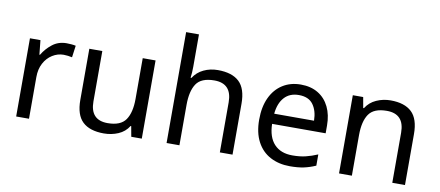

<svg xmlns="http://www.w3.org/2000/svg" viewBox="-69 -1023 2968 1296"><g transform="rotate(10 1415.5 -375.0)"><path d="M335 -546Q350 -546 367.5 -544.5Q385 -543 398 -540L387 -459Q374 -462 358.5 -464Q343 -466 329 -466Q288 -466 252 -443.5Q216 -421 194.5 -380.5Q173 -340 173 -286V0H85V-536H157L167 -438H171Q197 -482 238 -514Q279 -546 335 -546Z M946 -536V0H874L861 -71H857Q831 -29 785 -9.5Q739 10 687 10Q590 10 541 -36.5Q492 -83 492 -185V-536H581V-191Q581 -63 700 -63Q789 -63 823.5 -113Q858 -163 858 -257V-536Z M1204 -537Q1204 -497 1199 -462H1205Q1231 -503 1275.5 -524Q1320 -545 1372 -545Q1470 -545 1519 -498.5Q1568 -452 1568 -349V0H1481V-343Q1481 -472 1361 -472Q1271 -472 1237.5 -421.5Q1204 -371 1204 -277V0H1116V-760H1204Z M1941 -546Q2010 -546 2059.5 -516Q2109 -486 2135.5 -431.5Q2162 -377 2162 -304V-251H1795Q1797 -160 1841.5 -112.5Q1886 -65 1966 -65Q2017 -65 2056.5 -74.5Q2096 -84 2138 -102V-25Q2097 -7 2057 1.5Q2017 10 1962 10Q1886 10 1827.5 -21Q1769 -52 1736.5 -113.5Q1704 -175 1704 -264Q1704 -352 1733.5 -415Q1763 -478 1816.5 -512Q1870 -546 1941 -546ZM1940 -474Q1877 -474 1840.5 -433.5Q1804 -393 1797 -321H2070Q2069 -389 2038 -431.5Q2007 -474 1940 -474Z M2556 -546Q2652 -546 2701 -499.5Q2750 -453 2750 -349V0H2663V-343Q2663 -472 2543 -472Q2454 -472 2420 -422Q2386 -372 2386 -278V0H2298V-536H2369L2382 -463H2387Q2413 -505 2459 -525.5Q2505 -546 2556 -546Z"/></g></svg>

Font: Noto Sans Ogham
Style: Regular
Weight: 400
Designer: Monotype Design Team
Foundry: Monotype Imaging Inc.
Version: Version 2.001; ttfautohint (v1.8.4.7-5d5b)